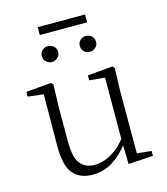

<svg xmlns="http://www.w3.org/2000/svg" viewBox="-121 -912 885 1019"><g transform="rotate(-15 321.5 -402.0)"><path d="M207 -620Q190 -620 176.5 -632Q163 -644 163 -663Q163 -683 176.5 -695Q190 -707 207 -707Q225 -707 239 -695Q253 -683 253 -663Q253 -644 239 -632Q225 -620 207 -620ZM416 -620Q398 -620 385 -632Q372 -644 372 -663Q372 -683 385 -695Q398 -707 416 -707Q434 -707 447.5 -695Q461 -683 461 -663Q461 -644 447.5 -632Q434 -620 416 -620ZM182 -775V-818H442V-775ZM263 14Q193 14 155.5 -30Q118 -74 119 -185L121 -478L140 -463L35 -476V-502L174 -514L184 -502L180 -377V-188Q180 -103 207 -68.5Q234 -34 286 -34Q334 -34 379.5 -61Q425 -88 463 -137L482 -103H464Q425 -51 375 -18.5Q325 14 263 14ZM460 8 457 -116V-117L458 -467L373 -475V-502L511 -514L521 -502L517 -377V-35L596 -27V0Z"/></g></svg>

Font: Noto Serif SC
Style: Regular
Weight: 200
Designer: Ryoko NISHIZUKA 西塚涼子 (kana & ideographs); Frank Grießhammer (Latin, Greek & Cyrillic); Wenlong ZHANG 张文龙 (bopomofo); San
Foundry: Adobe
Version: Version 2.001;hotconv 1.1.0;makeotfexe 2.6.0